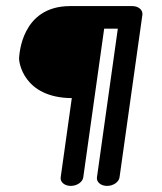

<svg xmlns="http://www.w3.org/2000/svg" viewBox="-20 -610 530 630"><path d="M447.3 -562C448.9 -577 435 -590 414.1 -590C414 -590.2 210.1 -590 210.1 -590C48.6 -590 43.7 -427.7 42.7 -420.5C41 -408.5 56.1 -289.1 215.6 -288.1C197.2 -156.9 179.1 -28 179.1 -28C177 -13.2 191.3 0 212.2 0C233.1 0 251.1 -13 253.2 -28L321.8 -515.9H366.6C348.3 -386.3 298.1 -28 298.1 -28C296 -13.2 310.3 0 331.2 0C352.1 0 370.1 -13 372.2 -28Z"/></svg>

Font: Hi.
Style: Regular
Weight: 400
Designer: Mew Too, Robert Jablonski
Foundry: Cannot Into Space Fonts
Version: Version 1.996